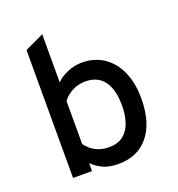

<svg xmlns="http://www.w3.org/2000/svg" viewBox="-133 -831 881 952"><g transform="rotate(-20 308.0 -355.0)"><path d="M195 -42V0H95V-675L195 -722V-468Q218 -492 255.5 -507.5Q293 -523 331 -523Q395 -523 444 -491Q493 -459 520.5 -398.5Q548 -338 548 -256Q548 -128 490.5 -58Q433 12 332 12Q285 12 252.5 -2.5Q220 -17 195 -42ZM446 -256Q446 -340 413 -384.5Q380 -429 316 -429Q275 -429 243 -411Q211 -393 195 -369V-143Q215 -114 246 -98Q277 -82 316 -82Q381 -82 413.5 -128Q446 -174 446 -256Z"/></g></svg>

Font: Overpass Mono Light
Style: Bold
Weight: 600
Monospace: yes
Designer: Delve Withrington, Dave Bailey
Foundry: Delve Fonts
Version: Version 1.000;DELV;Overpass